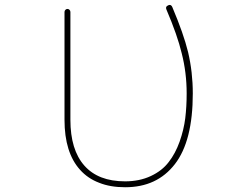

<svg xmlns="http://www.w3.org/2000/svg" viewBox="-20 -789 1040 795"><path d="M498 -13.7Q436.5 -13.7 390.6 -32.2Q343.8 -49.8 311.5 -85.9Q247.1 -157.2 247.1 -293V-739.3Q247.1 -744.1 250.5 -748Q253.9 -752 259.3 -752Q264.6 -752 268.1 -748Q271.5 -744.1 271.5 -739.3V-293Q271.5 -168.9 329.1 -103.5Q386.7 -38.1 498 -38.1Q557.6 -38.1 604.5 -60.1Q651.4 -82 678.7 -118.2Q706.1 -153.3 723.6 -202.1Q741.2 -252 747.1 -299.8Q752.9 -347.7 752.9 -402.3Q752.9 -488.3 732.4 -568.4Q714.8 -642.6 668.9 -750Q664.1 -761.7 675.8 -766.6Q679.7 -768.6 682.6 -768.6Q689.5 -768.6 693.4 -759.8Q740.2 -649.4 758.8 -573.2Q778.3 -490.2 778.3 -402.3Q778.3 -303.7 759.8 -230.5Q741.2 -157.2 704.1 -109.4Q667 -61.5 615.7 -37.6Q564.5 -13.7 498 -13.7Z"/></svg>

Font: Rounded-X Mgen+ 2m thin
Style: Regular
Weight: 100
Designer: [Source Han Sans]
Ryoko NISHIZUKA  (kana & ideographs); Paul D. Hunt (Latin, Greek & Cyrillic); Wenlong ZHANG  (bopomofo
Version: Version 1.059.20150602